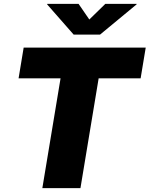

<svg xmlns="http://www.w3.org/2000/svg" viewBox="-20 -974 774 994"><path d="M76.2 -568.4 102.5 -727.5H734.4L708 -568.4H490.7L396.5 0H199.2L293.5 -568.4ZM386.7 -954.1 442.4 -873 525.4 -954.1H687.5L687 -951.2L498 -794.9H361.3L224.1 -951.2L224.6 -954.1Z"/></svg>

Font: Inter Black
Style: Italic
Weight: 900
Italic angle: -9.39999°
Designer: Rasmus Andersson
Foundry: rsms
Version: Version 4.000;git-a52131595